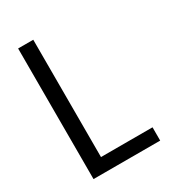

<svg xmlns="http://www.w3.org/2000/svg" viewBox="-179 -838 848 939"><g transform="rotate(-30 245.0 -369.0)"><path d="M70.5 0V-737.5H156V-26.5L117.5 -75H447V0Z"/></g></svg>

Font: Epilogue
Style: Regular
Weight: 400
Designer: Tyler Finck
Foundry: Etcetera Type Co
Version: Version 2.112